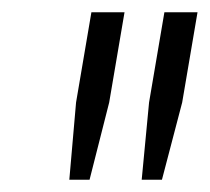

<svg xmlns="http://www.w3.org/2000/svg" viewBox="-20 -706 342 313"><path d="M93 -413 104 -539 129 -686H183L158 -539L126 -413ZM211 -413 223 -539 248 -686H302L277 -539L244 -413Z"/></svg>

Font: Archivo Condensed ExtraLight
Style: Italic
Weight: 250
Width: 3
Italic angle: -10°
Designer: Hector Gatti
Foundry: Omnibus-Type
Version: Version 2.001